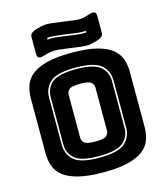

<svg xmlns="http://www.w3.org/2000/svg" viewBox="-136 -1045 1008 1163"><g transform="rotate(-15 368.5 -463.0)"><path d="M679 -189Q679 -143 665.5 -105.5Q652 -68 617.5 -41.5Q583 -15 522.5 0Q462 15 369 15Q276 15 215 0Q154 -15 119.5 -41.5Q85 -68 71.5 -105.5Q58 -143 58 -189V-530Q58 -576 71.5 -613.5Q85 -651 119.5 -678Q154 -705 215 -720Q276 -735 369 -735Q462 -735 522.5 -720Q583 -705 617.5 -678Q652 -651 665.5 -613.5Q679 -576 679 -530ZM570 -212V-507Q570 -567 527 -604.5Q484 -642 367 -642Q250 -642 208 -604.5Q166 -567 166 -507V-212Q166 -152 208 -114.5Q250 -77 367 -77Q484 -77 527 -114.5Q570 -152 570 -212ZM176 -212V-507Q176 -563 216 -597.5Q256 -632 367 -632Q478 -632 519 -597.5Q560 -563 560 -507V-212Q560 -156 519 -121.5Q478 -87 367 -87Q256 -87 216 -121.5Q176 -156 176 -212ZM285 -225Q285 -205 300 -191.5Q315 -178 369 -178Q423 -178 438 -191.5Q453 -205 453 -225V-494Q453 -513 438 -526.5Q423 -540 369 -540Q315 -540 300 -526.5Q285 -513 285 -494ZM367 -764 339 -768Q311 -772 292 -773.5Q273 -775 258 -773.5Q243 -772 228.5 -768.5Q214 -765 194 -759Q176 -754 167 -760Q158 -766 158 -785V-886Q158 -905 167.5 -912.5Q177 -920 194 -927Q218 -934 234 -937.5Q250 -941 265.5 -941Q281 -941 300.5 -938.5Q320 -936 350 -932L367 -930L389 -927Q422 -922 441.5 -920Q461 -918 475.5 -919Q490 -920 504 -924Q518 -928 540 -935Q558 -940 567 -934Q576 -928 576 -909V-808Q576 -789 566.5 -781.5Q557 -774 540 -767Q516 -760 500 -756.5Q484 -753 468 -753Q452 -753 432.5 -755.5Q413 -758 383 -762ZM486 -841Q466 -839 444 -841Q422 -843 384 -849L368 -851L340 -855Q306 -859 285.5 -860.5Q265 -862 248 -860V-849Q264 -852 284.5 -851Q305 -850 338 -845L366 -841L382 -839Q420 -833 443 -831Q466 -829 486 -831Z"/></g></svg>

Font: Bungee Inline
Style: Regular
Weight: 400
Designer: David Jonathan Ross
Foundry: David Jonathan Ross
Version: Version 1.001;PS 1.0;hotconv 1.0.72;makeotf.lib2.5.5900